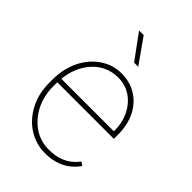

<svg xmlns="http://www.w3.org/2000/svg" viewBox="-223 -844 950 950"><g transform="rotate(45 252.0 -369.5)"><path d="M273.9 9.8C358.4 9.8 414.1 -25.4 449.2 -75.7L430.7 -88.9C387.2 -32.2 334.5 -16.1 273.9 -16.1C235.4 -16.1 200.2 -26.9 169.4 -47.9C107.4 -90.3 68.8 -165 68.8 -252.9V-281.7H464.8V-312.5C464.8 -447.3 381.3 -538.1 264.2 -538.1C223.6 -538.1 186.5 -526.9 152.8 -504.4C85.9 -459.5 42.5 -377.4 42.5 -274.4V-252.9C42.5 -201.7 52.7 -156.7 73.7 -117.2C114.7 -38.1 188.5 9.8 273.9 9.8ZM173.8 -749 269 -619.1H297.9L206.1 -749ZM264.2 -511.7C299.8 -511.7 330.6 -502.4 356.4 -484.4C408.7 -447.8 438.5 -385.3 438.5 -314.5V-308.1H70.8C82.5 -423.3 157.7 -511.7 264.2 -511.7Z"/></g></svg>

Font: Vazirmatn Thin
Style: Regular
Weight: 100
Designer: Saber Rastikerdar
Foundry: Saber Rastikerdar
Version: Version 33.003